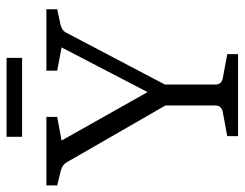

<svg xmlns="http://www.w3.org/2000/svg" viewBox="-98 -628 726 569"><g transform="rotate(-90 264.5 -343.0)"><path d="M248 -196 69 -507Q62 -520 45 -525L0 -536V-568H203V-536L133 -523L289 -246H265L409 -523L340 -536V-568H522V-536L476 -526Q468 -524 462 -520Q456 -516 452 -508L288 -196ZM146 0V-32L216 -45Q237 -48 237 -68V-223H299V-68Q299 -48 319 -45L389 -32V0ZM144 -686H378V-640H144Z"/></g></svg>

Font: Yrsa Light
Style: Regular
Weight: 300
Designer: Anna Giedrys (Yrsa+Rasa design), David Brezina (Yrsa art-direction, Rasa art-direction, design)
Foundry: Rosetta Type Foundry
Version: Version 2.004